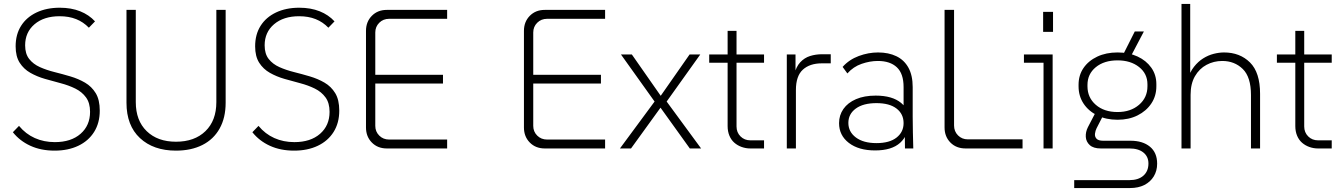

<svg xmlns="http://www.w3.org/2000/svg" viewBox="-20 -750 6779 970"><path d="M256 11Q187 11 133.5 -13.5Q80 -38 45 -82L76 -114Q110 -73 156 -52.5Q202 -32 257 -32Q339 -32 387 -74Q435 -116 435 -185Q435 -230 414.5 -258Q394 -286 360.5 -302.5Q327 -319 287 -329.5Q247 -340 207 -351.5Q167 -363 133.5 -382Q100 -401 79.5 -433Q59 -465 59 -516Q59 -576 86.5 -619.5Q114 -663 164.5 -687Q215 -711 282 -711Q340 -711 385 -693Q430 -675 460 -642L429 -610Q401 -639 364.5 -653.5Q328 -668 281 -668Q202 -668 154.5 -627.5Q107 -587 107 -521Q107 -478 127.5 -452Q148 -426 181.5 -411Q215 -396 255 -386Q295 -376 335.5 -364Q376 -352 409.5 -332.5Q443 -313 463.5 -279.5Q484 -246 484 -191Q484 -129 455.5 -83.5Q427 -38 375.5 -13.5Q324 11 256 11Z M869 11Q755 11 687 -52.5Q619 -116 619 -231V-700H666V-234Q666 -141 721 -87.5Q776 -34 869 -34Q963 -34 1018 -87.5Q1073 -141 1073 -234V-700H1120V-231Q1120 -155 1089.5 -100.5Q1059 -46 1002.5 -17.5Q946 11 869 11Z M1466 11Q1397 11 1343.5 -13.5Q1290 -38 1255 -82L1286 -114Q1320 -73 1366 -52.5Q1412 -32 1467 -32Q1549 -32 1597 -74Q1645 -116 1645 -185Q1645 -230 1624.5 -258Q1604 -286 1570.5 -302.5Q1537 -319 1497 -329.5Q1457 -340 1417 -351.5Q1377 -363 1343.5 -382Q1310 -401 1289.5 -433Q1269 -465 1269 -516Q1269 -576 1296.5 -619.5Q1324 -663 1374.5 -687Q1425 -711 1492 -711Q1550 -711 1595 -693Q1640 -675 1670 -642L1639 -610Q1611 -639 1574.5 -653.5Q1538 -668 1491 -668Q1412 -668 1364.5 -627.5Q1317 -587 1317 -521Q1317 -478 1337.5 -452Q1358 -426 1391.5 -411Q1425 -396 1465 -386Q1505 -376 1545.5 -364Q1586 -352 1619.5 -332.5Q1653 -313 1673.5 -279.5Q1694 -246 1694 -191Q1694 -129 1665.5 -83.5Q1637 -38 1585.5 -13.5Q1534 11 1466 11Z M1934 0Q1888 0 1858.5 -30Q1829 -60 1829 -106V-594Q1829 -640 1858.5 -670Q1888 -700 1934 -700H2239V-655H1946Q1916 -655 1896 -635Q1876 -615 1876 -586V-114Q1876 -85 1896 -65Q1916 -45 1946 -45H2239V0ZM1855 -328V-372H2218V-328Z M2732 0Q2686 0 2656.5 -30Q2627 -60 2627 -106V-594Q2627 -640 2656.5 -670Q2686 -700 2732 -700H3037V-655H2744Q2714 -655 2694 -635Q2674 -615 2674 -586V-114Q2674 -85 2694 -65Q2714 -45 2744 -45H3037V0ZM2653 -328V-372H3016V-328Z M3112 0 3287 -237 3117 -475H3172L3318 -266L3464 -475H3518L3348 -237L3522 0H3465L3317 -206L3168 0Z M3770 0Q3748 0 3727 -7.5Q3706 -15 3690 -29Q3674 -43 3665 -64.5Q3656 -86 3656 -113V-594H3701V-111Q3701 -81 3721 -61Q3741 -41 3771 -41H3840V0ZM3563 -433V-475H3840V-433Z M3955 0V-475H3999V-370L3992 -372Q4002 -413 4023 -435.5Q4044 -458 4072.5 -467Q4101 -476 4134 -476H4177V-430H4132Q4071 -430 4036 -398Q4001 -366 4001 -295V0Z M4552 0 4550 -165 4545 -177V-310Q4545 -378 4511 -410Q4477 -442 4415 -442Q4375 -442 4333 -427.5Q4291 -413 4261 -379L4237 -412Q4270 -449 4318.5 -467Q4367 -485 4416 -485Q4469 -485 4508.5 -466Q4548 -447 4569.5 -408Q4591 -369 4591 -310V-160Q4591 -120 4592 -80.5Q4593 -41 4594 0ZM4401 10Q4318 10 4268.5 -28Q4219 -66 4219 -128Q4219 -168 4241 -199.5Q4263 -231 4304.5 -249Q4346 -267 4404 -267Q4488 -267 4532.5 -230Q4577 -193 4577 -133H4570Q4570 -67 4527.5 -28.5Q4485 10 4401 10ZM4408 -27Q4474 -27 4509.5 -55Q4545 -83 4545 -128Q4545 -174 4509.5 -201.5Q4474 -229 4408 -229Q4341 -229 4303.5 -201.5Q4266 -174 4266 -129Q4266 -84 4304 -55.5Q4342 -27 4408 -27Z M4858 0Q4811 0 4781.5 -30Q4752 -60 4752 -106V-700H4800V-116Q4800 -86 4820 -66Q4840 -46 4869 -46H5146V0Z M5252 0V-454L5272 -433H5153V-475H5298V0ZM5250 -589V-690H5300V-589Z M5407 200V160H5686Q5731 160 5756.5 137.5Q5782 115 5782 76Q5782 41 5756.5 20.5Q5731 0 5686 0H5541Q5504 0 5485.5 -17Q5467 -34 5465.5 -58.5Q5464 -83 5476 -107L5518 -188L5558 -176L5520 -102Q5514 -90 5512 -75Q5510 -60 5519.5 -49.5Q5529 -39 5553 -39H5691Q5753 -39 5789.5 -9Q5826 21 5826 77Q5826 113 5809 141Q5792 169 5761.5 184.5Q5731 200 5689 200ZM5644 -454 5713 -591H5759L5687 -454ZM5626 -145Q5568 -145 5523.5 -167Q5479 -189 5454 -227Q5429 -265 5429 -314V-322Q5429 -370 5454 -406.5Q5479 -443 5523.5 -464Q5568 -485 5626 -485Q5683 -485 5727 -464.5Q5771 -444 5796.5 -408Q5822 -372 5822 -325V-314Q5822 -265 5796.5 -227Q5771 -189 5727 -167Q5683 -145 5626 -145ZM5626 -184Q5692 -184 5734.5 -220.5Q5777 -257 5777 -314V-324Q5777 -378 5734.5 -411.5Q5692 -445 5626 -445Q5558 -445 5516 -410.5Q5474 -376 5474 -321V-314Q5474 -257 5516 -220.5Q5558 -184 5626 -184Z M5949 0V-730H5993V-349H5980Q5992 -387 6012.5 -413Q6033 -439 6058.5 -455Q6084 -471 6111.5 -478Q6139 -485 6164 -485Q6244 -485 6295 -434.5Q6346 -384 6346 -276V0H6300V-270Q6300 -361 6258.5 -401.5Q6217 -442 6155 -442Q6112 -442 6075.5 -422.5Q6039 -403 6017 -365Q5995 -327 5995 -271V0Z M6638 0Q6616 0 6595 -7.5Q6574 -15 6558 -29Q6542 -43 6533 -64.5Q6524 -86 6524 -113V-594H6569V-111Q6569 -81 6589 -61Q6609 -41 6639 -41H6708V0ZM6431 -433V-475H6708V-433Z"/></svg>

Font: SUSE ExtraLight
Style: Regular
Weight: 250
Designer: Rene Bieder
Foundry: SUSE
Version: Version 1.000